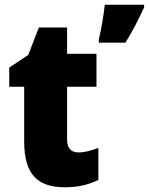

<svg xmlns="http://www.w3.org/2000/svg" viewBox="-20 -780 628 810"><path d="M588 -749V-760H422C418 -718 406 -651 397 -614V-600H509C543 -654 564 -698 588 -749ZM311 -137C280 -137 263 -155 263 -191V-414H387V-553H263V-664H144L99 -548L19 -495V-414H82V-182C82 -39 144 10 253 10C315 10 355 -2 395 -21V-156C365 -145 339 -137 311 -137Z"/></svg>

Font: Noto Sans Thai SemCond Blk
Style: Regular
Weight: 900
Width: 4
Designer: Monotype Design Team
Foundry: Monotype Imaging Inc.
Version: Version 2.002